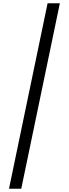

<svg xmlns="http://www.w3.org/2000/svg" viewBox="-20 -793 421 1174"><path d="M346 -773H271L35 361H110Z"/></svg>

Font: Noto Sans Telugu ExtraCondensed
Style: Regular
Weight: 400
Width: 2
Designer: Jelle Bosma - Monotype Design Team
Foundry: Monotype Imaging Inc.
Version: Version 2.005